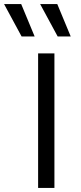

<svg xmlns="http://www.w3.org/2000/svg" viewBox="-79 -922 395 942"><path d="M25 -902 91 -743H27L-59 -902ZM202 -902 268 -743H204L118 -902ZM188 -660V0H108V-660Z"/></svg>

Font: Elaine Sans
Style: Regular
Weight: 400
Designer: Wei Huang
Foundry: Wei Huang
Version: Version 2.001;December 24, 2019;FontCreator 12.0.0.2547 64-b